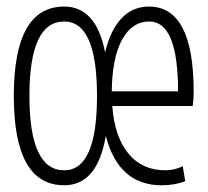

<svg xmlns="http://www.w3.org/2000/svg" viewBox="-20 -547 626 577"><path d="M172.9 9.8Q21.5 9.8 21.5 -258.8Q21.5 -527.3 172.9 -527.3Q269 -527.3 295.9 -389.6Q311.5 -456.1 345 -491.7Q378.4 -527.3 427.7 -527.3Q562 -527.3 562 -271.5Q562 -247.6 559.1 -228.5H317.4Q324.2 -136.2 365.7 -85.7Q407.2 -35.2 477.5 -35.2Q503.4 -35.2 529.3 -47.4L536.6 -2.4Q504.9 9.8 465.8 9.8Q336.4 9.8 297.9 -138.7Q272.9 9.8 172.9 9.8ZM172.9 -35.2Q271.5 -35.2 271.5 -258.8Q271.5 -482.4 172.9 -482.4Q68.4 -482.4 68.4 -258.8Q68.4 -35.2 172.9 -35.2ZM315.9 -272.5H515.1Q515.1 -482.4 428.7 -482.4Q376.5 -482.4 346.7 -427.5Q316.9 -372.6 315.9 -272.5Z"/></svg>

Font: Cascadia Mono NF ExtraLight
Style: Regular
Weight: 200
Monospace: yes
Designer: Aaron Bell
Foundry: Saja Typeworks
Version: Version 2404.023; ttfautohint (v1.8.4)